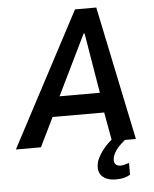

<svg xmlns="http://www.w3.org/2000/svg" viewBox="-85 -755 809 1007"><g transform="rotate(-5 319.5 -251.5)"><path d="M-25 0 348 -705H460L607 0H481L444 -205L488 -153H141L208 -207L107 0ZM382 -575 211 -224 197 -258H465L445 -227L387 -575ZM485 202Q435 202 410.5 176Q386 150 399 100Q412 64 443 28Q474 -8 520 -37L549 0Q540 8 526.5 20Q513 32 501.5 48Q490 64 484 82Q478 109 487 120.5Q496 132 515 132Q525 132 536 129Q547 126 560 122V184Q545 193 527 197.5Q509 202 485 202Z"/></g></svg>

Font: Nunito Sans 7pt Condensed
Style: Bold Italic
Weight: 700
Width: 3
Italic angle: -9°
Designer: Vernon Adams
Foundry: Vernon Adams
Version: Version 3.101;gftools[0.9.27]